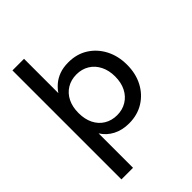

<svg xmlns="http://www.w3.org/2000/svg" viewBox="-267 -835 1171 1171"><g transform="rotate(-45 318.0 -250.0)"><path d="M68 220V-720H168V-424Q184 -448 208 -468.5Q232 -489 265.5 -501.5Q299 -514 344 -514Q416 -514 470.5 -479.5Q525 -445 556 -385.5Q587 -326 587 -250Q587 -174 556 -115Q525 -56 470 -22Q415 12 343 12Q284 12 239 -11.5Q194 -35 168 -77V220ZM327 -75Q373 -75 409 -97Q445 -119 465 -158.5Q485 -198 485 -251Q485 -303 465 -343Q445 -383 409 -405Q373 -427 327 -427Q280 -427 244 -405Q208 -383 188.5 -343.5Q169 -304 169 -251Q169 -198 188.5 -158.5Q208 -119 244 -97Q280 -75 327 -75Z"/></g></svg>

Font: DM Sans 16pt Medium
Style: Regular
Weight: 500
Version: Version 4.004;gftools[0.9.30]